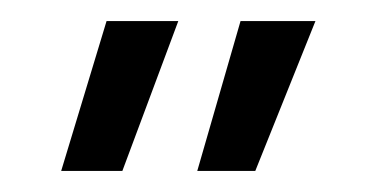

<svg xmlns="http://www.w3.org/2000/svg" viewBox="-20 -505 372 182"><path d="M38 -343 81 -485H149L96 -343ZM167 -343 208 -485H279L222 -343Z"/></svg>

Font: Genos SemiBold
Style: Italic
Weight: 600
Italic angle: -8°
Version: Version 1.010